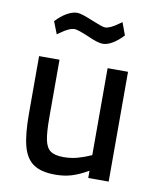

<svg xmlns="http://www.w3.org/2000/svg" viewBox="-83 -785 703 861"><g transform="rotate(10 269.0 -355.0)"><path d="M64 0ZM64 -239V-500H157V-239Q157 -170 164 -135.5Q171 -101 190.5 -87Q210 -73 250 -73Q283 -73 312.5 -81Q342 -89 376 -104V-500H469V0H376V-33Q334 -9 300.5 1Q267 11 227 11Q162 11 127 -13.5Q92 -38 78 -91.5Q64 -145 64 -239ZM264 -626Q214 -647 201 -647Q176 -647 138 -619L125 -610L103 -666Q127 -692 152.5 -706.5Q178 -721 199 -721Q218 -721 270 -699Q321 -678 332 -678Q355 -678 393 -706L406 -715L427 -658Q405 -634 380.5 -619Q356 -604 335 -604Q312 -604 264 -626Z"/></g></svg>

Font: sheba-seeBold
Style: Regular
Weight: 600
Designer: Mohamed Galeb, the designers
Foundry: Kief Type Foundry
Version: Version 2.010; ttfautohint (v1.5.33-1714) -l 8 -r 50 -G 200 